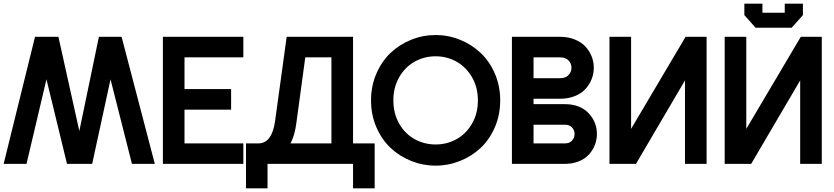

<svg xmlns="http://www.w3.org/2000/svg" viewBox="-25 -903 4598 1058"><path d="M-4.9 0 168 -700.2H296.9L412.1 -181.2L520 -700.2H645L828.1 0H702.1L584 -465.8L482.9 0H344.2L231 -465.8L121.1 0Z M872.6 0V-700.2H1315.9V-586.9H991.7V-412.1H1248.5V-298.8H991.7V-112.8H1315.9V0Z M1330.6 134.8V-112.8H1398.4Q1474.6 -112.8 1491.2 -238.8L1554.7 -700.2H1920.4V-112.8H2039.6V134.8H1920.4V0H1449.2V134.8ZM1575.7 -112.8H1801.3V-586.9H1657.2L1607.4 -220.2Q1598.1 -153.8 1575.7 -112.8Z M2375.5 9.8Q2305.2 9.8 2240.7 -16.1Q2176.3 -42 2127.2 -88.1Q2078.1 -134.3 2048.8 -202.4Q2019.5 -270.5 2019.5 -350.1Q2019.5 -428.7 2048.8 -496.8Q2078.1 -564.9 2127 -611.3Q2175.8 -657.7 2240.5 -683.8Q2305.2 -710 2375.5 -710Q2445.3 -710 2510 -683.8Q2574.7 -657.7 2623.8 -611.3Q2672.9 -564.9 2702.1 -496.8Q2731.4 -428.7 2731.4 -350.1Q2731.4 -270.5 2702.1 -202.4Q2672.9 -134.3 2623.8 -88.1Q2574.7 -42 2510 -16.1Q2445.3 9.8 2375.5 9.8ZM2142.6 -350.1Q2142.6 -277.3 2175 -221.2Q2207.5 -165 2260.3 -136Q2313 -106.9 2375.5 -106.9Q2437.5 -106.9 2490.2 -136Q2543 -165 2575.7 -221.2Q2608.4 -277.3 2608.4 -350.1Q2608.4 -421.9 2575.7 -478Q2543 -534.2 2490.2 -563.5Q2437.5 -592.8 2375.5 -592.8Q2313 -592.8 2260.3 -563.5Q2207.5 -534.2 2175 -478Q2142.6 -421.9 2142.6 -350.1Z M2795.9 0V-700.2H3061Q3106 -700.2 3142.1 -685.5Q3178.2 -670.9 3200.7 -646.7Q3223.1 -622.6 3235.1 -592.5Q3247.1 -562.5 3247.1 -529.8Q3247.1 -497.1 3235.1 -466.8Q3223.1 -436.5 3200.7 -412.1Q3178.2 -387.7 3142.1 -373.3Q3106 -358.9 3061 -358.9H2915V-329.1H3086.9Q3170.4 -329.1 3217.3 -280.3Q3264.2 -231.4 3264.2 -165Q3264.2 -133.3 3252.9 -104.2Q3241.7 -75.2 3220.2 -51.5Q3198.7 -27.8 3164.3 -13.9Q3129.9 0 3086.9 0ZM2915 -112.8H3087.9Q3113.3 -112.8 3127.2 -128.4Q3141.1 -144 3141.1 -165Q3141.1 -185.5 3127.2 -200.7Q3113.3 -215.8 3087.9 -215.8H2915ZM2915 -472.2H3062Q3091.8 -472.2 3107.9 -489.3Q3124 -506.3 3124 -529.8Q3124 -552.7 3107.9 -569.8Q3091.8 -586.9 3062 -586.9H2915Z M3333.5 0V-700.2H3452.6V-192.9L3752.9 -700.2H3868.7V0H3749.5V-460L3479.5 0Z M3968.3 0V-700.2H4087.4V-192.9L4387.7 -700.2H4503.4V0H4384.3V-460L4114.3 0ZM4076.7 -819.8V-882.8H4176.3V-833H4299.3V-882.8H4399.4V-819.8L4337.4 -750H4138.7Z"/></svg>

Font: Cakra Normal
Style: Regular
Weight: 400
Designer: Lucia Kollert, Vojtech Kollert
Foundry: OoM Type
Version: Version 1.000;Glyphs 3.1.1 (3148)